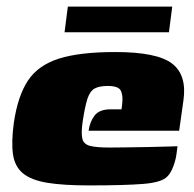

<svg xmlns="http://www.w3.org/2000/svg" viewBox="-20 -558 589 583"><path d="M250 5Q172 5 123.5 -3Q75 -11 50 -31.5Q25 -52 19.5 -89Q14 -126 22 -185Q34 -267 65 -313.5Q96 -360 159 -380Q222 -400 330 -400Q457 -400 502.5 -365Q548 -330 537 -253L524 -161H249Q253 -189 267.5 -207.5Q282 -226 315 -226H349L351 -242Q354 -268 347 -282.5Q340 -297 307 -297Q281 -297 267 -289Q253 -281 245.5 -258Q238 -235 231 -189Q226 -154 230 -137Q234 -120 253.5 -115Q273 -110 313 -110Q329 -110 361 -110.5Q393 -111 428 -111.5Q463 -112 489 -113Q515 -114 519 -114L516 -91Q514 -74 506.5 -53.5Q499 -33 488 -22Q471 -4 414.5 0.5Q358 5 250 5ZM176 -460 186 -538H503L493 -460Z"/></svg>

Font: Genos Thin Black
Style: Italic
Weight: 900
Italic angle: -8°
Version: Version 1.010